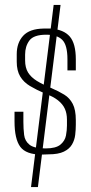

<svg xmlns="http://www.w3.org/2000/svg" viewBox="-20 -681 371 780"><path d="M149 -53Q86 -53 62.5 -84.5Q39 -116 39 -188V-227H75V-186Q75 -158 78 -133Q81 -108 100 -93Q119 -78 165 -78Q207 -78 225.5 -93.5Q244 -109 248 -130.5Q252 -152 252 -171V-195Q252 -220 243.5 -239Q235 -258 215.5 -273.5Q196 -289 163 -301Q128 -316 102 -331.5Q76 -347 62 -370.5Q48 -394 48 -430V-461Q48 -507 74 -535.5Q100 -564 157 -565H186Q239 -561 263.5 -532.5Q288 -504 288 -440V-395H254V-440Q254 -498 233 -519Q212 -540 168 -540Q117 -540 99.5 -516.5Q82 -493 82 -459V-436Q82 -406 94 -386.5Q106 -367 129.5 -352.5Q153 -338 189 -323Q219 -310 241 -296.5Q263 -283 275.5 -259Q288 -235 288 -193V-174Q288 -154 285.5 -133Q283 -112 272.5 -94Q262 -76 239.5 -65Q217 -54 177 -54ZM198 -661H226L134 79H106Z"/></svg>

Font: Alumni Sans ExtraLight
Style: Regular
Weight: 250
Version: Version 1.018